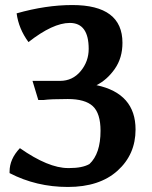

<svg xmlns="http://www.w3.org/2000/svg" viewBox="-20 -732 603 762"><path d="M18 -45V-51Q18 -101 59 -144Q172 -65 250 -65H255Q307 -65 335 -81Q379 -122 379 -213Q379 -282 348.5 -310.5Q318 -339 249 -339Q180 -339 152 -335H132L109 -411H218Q268 -411 300 -449.5Q332 -488 332 -538Q332 -641 257 -641Q190 -641 93 -565Q54 -618 46 -679Q162 -712 267 -712Q466 -712 466 -562Q466 -502 435.5 -458.5Q405 -415 363 -394Q518 -361 518 -218Q518 -119 446.5 -54.5Q375 10 249.5 10Q124 10 18 -45Z"/></svg>

Font: Asul
Style: Bold
Weight: 700
Designer: Mariela Monsalve
Foundry: Mariela Monsalve
Version: Version 1.002